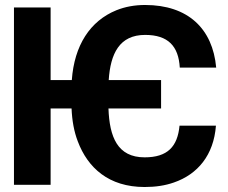

<svg xmlns="http://www.w3.org/2000/svg" viewBox="-20 -741 915 770"><path d="M36 0H183V-306H267C269 -257 277 -213 292 -174C332 -68 416 9 560 9C604 9 643 3 677 -9C773 -42 837 -119 846 -237H700C692 -153 652 -110 560 -110C451 -110 419 -192 415 -306H626V-420H416C423 -526 459 -601 562 -601C654 -601 696 -556 701 -470H847C833 -626 734 -721 562 -721C520 -721 482 -714 447 -700C341 -657 278 -559 268 -420H183V-711H36Z"/></svg>

Font: Asimov Pro
Style: Bd
Weight: 700
Designer: Google
Version: Version 2.000980; 2014